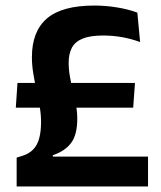

<svg xmlns="http://www.w3.org/2000/svg" viewBox="-20 -672 582 692"><path d="M37 -284 43 -373H466.5L460 -284ZM170.5 -107.5H513.5V0H40V-104L59.5 -110Q84.5 -117.5 99.8 -133.5Q115 -149.5 121.5 -174.2Q128 -199 128 -232.5Q128 -259.5 123 -288.2Q118 -317 111.5 -347Q105 -377 100 -407Q95 -437 95 -466Q95 -559 149.2 -605.5Q203.5 -652 320 -652Q361.5 -652 402.2 -645.2Q443 -638.5 475 -626.5L485 -520.5Q452 -532.5 419 -538.2Q386 -544 351.5 -544Q305.5 -544 278.2 -533Q251 -522 239.2 -500.2Q227.5 -478.5 227.5 -446Q227.5 -421.5 232 -396Q236.5 -370.5 242.8 -344.5Q249 -318.5 253.8 -293.5Q258.5 -268.5 258.5 -244.5Q258.5 -187.5 237 -157.8Q215.5 -128 170.5 -112.5Z"/></svg>

Font: Anek Bangla
Style: Semi-bold
Weight: 600
Designer: Sulekha Rajkumar (Bangla), Yesha Goshar (Latin)
Foundry: Ek Type
Version: Version 1.002;March 21, 2022;FontCreator 13.0.0.2683 64-bit